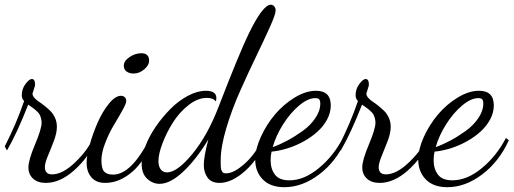

<svg xmlns="http://www.w3.org/2000/svg" viewBox="-37 -740 2151 804"><path d="M-7.8 -109.9 -17.1 -127Q31.7 -222.2 64 -316.9Q54.2 -326.7 54.2 -340.8Q54.2 -367.7 69.8 -388.4Q85.4 -409.2 96.2 -409.2Q109.9 -409.2 109.9 -384.8Q109.9 -380.9 104.5 -365.2Q99.1 -349.6 99.1 -348.1Q99.1 -339.8 106.7 -330.8Q114.3 -321.8 125.5 -314.5Q136.7 -307.1 150.1 -296.4Q163.6 -285.6 174.8 -274.4Q186 -263.2 193.6 -246.1Q201.2 -229 201.2 -209Q201.2 -183.1 188.5 -149.7Q175.8 -116.2 163.3 -86.7Q150.9 -57.1 150.9 -40Q150.9 -9.8 181.2 -9.8Q225.1 -9.8 277.6 -60.1Q330.1 -110.4 351.1 -159.2L363.8 -148.9Q333 -80.1 273.9 -27.1Q214.8 25.9 154.8 25.9Q121.1 25.9 101.6 8.1Q82 -9.8 82 -39.1Q82 -69.3 109.6 -134.8Q137.2 -200.2 137.2 -226.1Q137.2 -236.3 134.5 -245.6Q131.8 -254.9 128.7 -260.7Q125.5 -266.6 118.2 -273.4Q110.8 -280.3 106.9 -283.4Q103 -286.6 93.5 -293.2Q84 -299.8 81.1 -301.8Q35.2 -184.1 -7.8 -109.9Z M469.7 -338.9Q479 -338.9 485.4 -333Q491.7 -327.1 491.7 -316.9Q491.7 -306.6 475.3 -277.3Q459 -248 439.7 -216.1Q420.4 -184.1 404.1 -142.6Q387.7 -101.1 387.7 -68.8Q387.7 -34.2 399.2 -21.5Q410.6 -8.8 436.5 -8.8Q513.7 -8.8 590.8 -162.1L599.6 -151.9Q571.3 -67.9 517.3 -21Q463.4 25.9 402.8 25.9Q365.7 25.9 345.7 2.4Q325.7 -21 325.7 -58.1Q325.7 -86.9 338.9 -134.3Q352.1 -181.6 372.1 -227.1Q392.1 -272.5 418.9 -305.7Q445.8 -338.9 469.7 -338.9ZM522.5 -432.1Q504.9 -432.1 493.2 -440.4Q481.4 -448.7 481.4 -464.8Q481.4 -484.9 505.4 -501Q529.3 -517.1 554.7 -517.1Q587.4 -517.1 587.4 -485.8Q587.4 -466.8 566.9 -449.5Q546.4 -432.1 522.5 -432.1Z M867.2 -314.9Q856.4 -330.1 829.1 -330.1Q791 -330.1 752.4 -299.8Q713.9 -269.5 687 -226.8Q660.2 -184.1 643.3 -139.6Q626.5 -95.2 626.5 -65.9Q626.5 -43.5 636 -30.8Q645.5 -18.1 662.1 -18.1Q705.1 -18.1 768.8 -95.7Q832.5 -173.3 878.4 -293Q964.8 -517.1 1004.9 -599.6Q1063.5 -720.2 1097.2 -720.2Q1105.5 -720.2 1111.3 -713.4Q1117.2 -706.5 1117.2 -696.8Q1117.2 -680.2 1093.5 -627.4Q1069.8 -574.7 1036.1 -504.9Q1002.4 -435.1 968.5 -359.1Q934.6 -283.2 910.9 -204.1Q887.2 -125 887.2 -69.8Q887.2 -57.6 887.2 -52.2Q887.2 -46.9 887.9 -38.8Q888.7 -30.8 890.1 -27.6Q891.6 -24.4 894 -20.5Q896.5 -16.6 900.4 -15.4Q904.3 -14.2 910.2 -14.2Q942.9 -14.2 988.8 -55.7Q1034.7 -97.2 1064.5 -162.1L1076.2 -152.8Q1047.4 -76.7 990.7 -25.4Q934.1 25.9 882.3 25.9Q848.1 25.9 832.3 3.9Q816.4 -18.1 816.4 -48.8Q816.4 -84 835.4 -155.8Q784.7 -72.3 730.2 -21.2Q675.8 29.8 631.3 29.8Q602.1 29.8 579.1 8.3Q556.2 -13.2 556.2 -54.2Q556.2 -86.9 572 -128.4Q587.9 -169.9 615.5 -210Q643.1 -250 676.8 -283.9Q710.4 -317.9 750 -338.9Q789.6 -359.9 825.2 -359.9Q869.1 -359.9 869.1 -329.1Q869.1 -324.7 867.2 -314.9Z M1348.1 -298.8Q1348.1 -269 1333.3 -240.7Q1318.4 -212.4 1293.5 -189.7Q1268.6 -167 1236.6 -148.9Q1204.6 -130.9 1169.4 -119.6Q1134.3 -108.4 1100.1 -105Q1096.2 -87.4 1096.2 -68.8Q1096.2 -32.7 1114.3 -8.8Q1132.3 15.1 1174.8 15.1Q1236.3 15.1 1298.1 -35.9Q1359.9 -86.9 1398.9 -162.1L1411.1 -152.8Q1370.6 -63.5 1299.8 -9.8Q1229 43.9 1153.8 43.9Q1095.2 43.9 1063.5 11.5Q1031.7 -21 1031.7 -71.8Q1031.7 -115.2 1055.2 -166.7Q1078.6 -218.3 1114.5 -260.7Q1150.4 -303.2 1197 -331.5Q1243.7 -359.9 1286.1 -359.9Q1348.1 -359.9 1348.1 -298.8ZM1283.2 -329.1Q1252.4 -329.1 1215.3 -297.9Q1178.2 -266.6 1148.2 -219Q1118.2 -171.4 1105 -124Q1134.3 -134.3 1166.3 -151.4Q1198.2 -168.5 1230.5 -191.7Q1262.7 -214.8 1283.4 -245.4Q1304.2 -275.9 1304.2 -306.2Q1304.2 -318.4 1299.8 -323.7Q1295.4 -329.1 1283.2 -329.1Z M1390.1 -109.9 1380.9 -127Q1429.7 -222.2 1461.9 -316.9Q1452.1 -326.7 1452.1 -340.8Q1452.1 -367.7 1467.8 -388.4Q1483.4 -409.2 1494.1 -409.2Q1507.8 -409.2 1507.8 -384.8Q1507.8 -380.9 1502.4 -365.2Q1497.1 -349.6 1497.1 -348.1Q1497.1 -339.8 1504.6 -330.8Q1512.2 -321.8 1523.4 -314.5Q1534.7 -307.1 1548.1 -296.4Q1561.5 -285.6 1572.8 -274.4Q1584 -263.2 1591.6 -246.1Q1599.1 -229 1599.1 -209Q1599.1 -183.1 1586.4 -149.7Q1573.7 -116.2 1561.3 -86.7Q1548.8 -57.1 1548.8 -40Q1548.8 -9.8 1579.1 -9.8Q1623 -9.8 1675.5 -60.1Q1728 -110.4 1749 -159.2L1761.7 -148.9Q1731 -80.1 1671.9 -27.1Q1612.8 25.9 1552.7 25.9Q1519 25.9 1499.5 8.1Q1480 -9.8 1480 -39.1Q1480 -69.3 1507.6 -134.8Q1535.2 -200.2 1535.2 -226.1Q1535.2 -236.3 1532.5 -245.6Q1529.8 -254.9 1526.6 -260.7Q1523.4 -266.6 1516.1 -273.4Q1508.8 -280.3 1504.9 -283.4Q1501 -286.6 1491.5 -293.2Q1481.9 -299.8 1479 -301.8Q1433.1 -184.1 1390.1 -109.9Z M2030.8 -298.8Q2030.8 -269 2015.9 -240.7Q2001 -212.4 1976.1 -189.7Q1951.2 -167 1919.2 -148.9Q1887.2 -130.9 1852.1 -119.6Q1816.9 -108.4 1782.7 -105Q1778.8 -87.4 1778.8 -68.8Q1778.8 -32.7 1796.9 -8.8Q1814.9 15.1 1857.4 15.1Q1918.9 15.1 1980.7 -35.9Q2042.5 -86.9 2081.5 -162.1L2093.8 -152.8Q2053.2 -63.5 1982.4 -9.8Q1911.6 43.9 1836.4 43.9Q1777.8 43.9 1746.1 11.5Q1714.4 -21 1714.4 -71.8Q1714.4 -115.2 1737.8 -166.7Q1761.2 -218.3 1797.1 -260.7Q1833 -303.2 1879.6 -331.5Q1926.3 -359.9 1968.8 -359.9Q2030.8 -359.9 2030.8 -298.8ZM1965.8 -329.1Q1935.1 -329.1 1897.9 -297.9Q1860.8 -266.6 1830.8 -219Q1800.8 -171.4 1787.6 -124Q1816.9 -134.3 1848.9 -151.4Q1880.9 -168.5 1913.1 -191.7Q1945.3 -214.8 1966.1 -245.4Q1986.8 -275.9 1986.8 -306.2Q1986.8 -318.4 1982.4 -323.7Q1978 -329.1 1965.8 -329.1Z"/></svg>

Font: Dancing Script OT
Style: Regular
Weight: 400
Foundry: Pablo Impallari. www.impallari.com
Version: Version 1.000